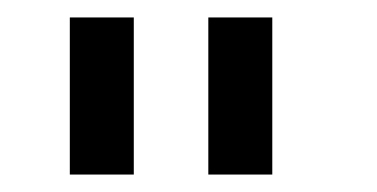

<svg xmlns="http://www.w3.org/2000/svg" viewBox="-20 -740 432 220"><path d="M133.3 -540H60V-720H133.3ZM292 -540H218.7V-720H292Z"/></svg>

Font: Manrope Variable Light
Style: Regular
Weight: 200
Designer: Mikhail Sharanda
Foundry: Mikhail Sharanda
Version: Version 4.505